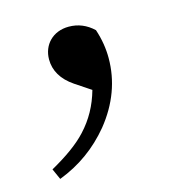

<svg xmlns="http://www.w3.org/2000/svg" viewBox="-67 -200 466 497"><g transform="rotate(-15 165.5 48.5)"><path d="M36 236C91 215 137 182 175 136C217 84 238 27 238 -34C238 -59 234 -85 225 -112C206 -130 184 -139 159 -139C116 -139 88 -109 88 -70C88 -40 103 -14 134 7L176 35C165 74 147 107 120 136C97 161 64 184 23 207Z"/></g></svg>

Font: AllPunType SemiBold
Style: Regular
Weight: 600
Version: 1.0